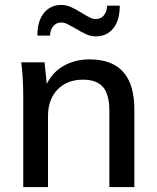

<svg xmlns="http://www.w3.org/2000/svg" viewBox="-20 -756 633 776"><path d="M523 -314V0H422V-308Q422 -374 396.5 -404Q371 -434 315 -434Q251 -434 212.5 -394Q174 -354 174 -287V0H74V-362Q74 -441 66 -504H160L169 -417Q193 -465 238.5 -490.5Q284 -516 342 -516Q523 -516 523 -314ZM227 -736Q247 -736 265.5 -728Q284 -720 310 -704Q331 -691 343.5 -685Q356 -679 367 -679Q388 -679 400 -694Q412 -709 413 -733H464Q464 -673 437.5 -641Q411 -609 368 -609Q348 -609 329.5 -617Q311 -625 285 -641Q262 -654 250.5 -659.5Q239 -665 228 -665Q207 -665 195 -650Q183 -635 182 -612H131Q131 -671 157.5 -703.5Q184 -736 227 -736Z"/></svg>

Font: Muli SemiBold
Style: Regular
Weight: 600
Designer: Vernon Adams
Foundry: Vernon Adams
Version: Version 2.000